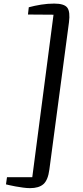

<svg xmlns="http://www.w3.org/2000/svg" viewBox="-20 -866 452 1044"><path d="M274.5 -846.5Q329.5 -846.5 346 -824.2Q362.5 -802 355 -744.5L248.5 55.5Q241 113.5 216.2 135.2Q191.5 157 143.5 157Q126.5 157 105.8 154.2Q85 151.5 65 147.8Q45 144 30.8 140.8Q16.5 137.5 12.5 136.5L18 97.5H155.5L271 -786L132 -787L136.5 -826.5Q168 -835 203.5 -840.8Q239 -846.5 274.5 -846.5Z"/></svg>

Font: Merriweather 36pt
Style: Italic
Weight: 400
Italic angle: -7.8°
Version: Version 2.101